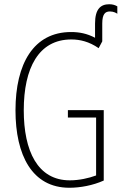

<svg xmlns="http://www.w3.org/2000/svg" viewBox="-20 -875 573 905"><path d="M495 -855C454 -855 428 -832 428 -764V-697C390 -717 354 -724 315 -724C138 -724 53 -574 53 -355C53 -144 131 10 307 10C358 10 418 -1 469 -24V-356H300V-321H433V-48C398 -35 353 -25 309 -25C157 -25 92 -164 92 -355C92 -554 162 -689 316 -689C357 -689 400 -679 445 -648L462 -680V-764C462 -809 476 -821 498 -821C515 -821 528 -814 533 -810V-845C523 -851 511 -855 495 -855Z"/></svg>

Font: Noto Sans ExtraCondensed ExtraLight
Style: Regular
Weight: 200
Width: 2
Designer: Monotype Design Team
Foundry: Monotype Imaging Inc.
Version: Version 2.013